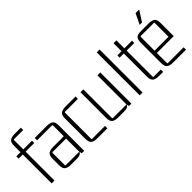

<svg xmlns="http://www.w3.org/2000/svg" viewBox="59 -1405 2134 2134"><g transform="rotate(-45 1126.5 -337.5)"><path d="M287 -643H143Q136 -643 136 -636V-480L126 -490H272V-454H126L136 -464V0H91V-464L101 -454H26V-490H101L91 -480V-590Q91 -643 115 -661.5Q139 -680 191 -680H287Z M484 5H392Q340 5 316 -14Q292 -33 292 -85V-185Q292 -238 316 -256.5Q340 -275 392 -275H564V-239H345Q338 -239 338 -232V-39Q338 -32 345 -32H557V-446Q557 -453 550 -453H315V-490H503Q556 -490 579.5 -471.5Q603 -453 603 -400V0H565L557 -32L564 -75Q564 -30 546.5 -12.5Q529 5 484 5Z M962 5H806Q754 5 730 -14Q706 -33 706 -85V-405Q706 -458 730 -476.5Q754 -495 806 -495H962V-458H759Q752 -458 752 -451V-39Q752 -32 759 -32H962Z M1227 5H1134Q1082 5 1058 -14Q1034 -33 1034 -85V-490H1079V-39Q1079 -32 1086 -32H1300V-490H1345V0H1308L1300 -32L1307 -75Q1307 -30 1289.5 -12.5Q1272 5 1227 5Z M1520 0H1475V-675H1520Z M1844 -490V-454H1714L1724 -464V-44Q1724 -37 1731 -37H1844V0H1779Q1727 0 1703 -19Q1679 -38 1679 -90V-464L1689 -454H1614V-490H1689L1679 -480V-615H1724V-480L1714 -490Z M2198 5H1997Q1945 5 1921 -14Q1897 -33 1897 -85V-405Q1897 -458 1918 -476.5Q1939 -495 1991 -495H2108Q2161 -495 2184.5 -476.5Q2208 -458 2208 -405V-198H1936V-234H2162V-451Q2162 -458 2155 -458H1950Q1943 -458 1943 -451V-39Q1943 -32 1950 -32H2198ZM2029 -554H2066L2145 -678L2089 -679Z"/></g></svg>

Font: Gemunu Libre ExtraLight ExtraLight
Style: Regular
Weight: 250
Version: Version 1.100